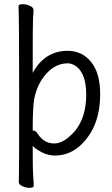

<svg xmlns="http://www.w3.org/2000/svg" viewBox="-20 -730 540 922"><path d="M121 172Q105 172 87.5 164Q70 156 70 144Q70 132 71 106Q72 80 72 -271Q72 -631 69 -700Q69 -710 89 -710Q106 -710 123.5 -702Q141 -694 141 -682Q141 -675 140.5 -668Q140 -661 138.5 -641Q137 -621 137 -380Q195 -486 305 -486Q374 -486 417.5 -432.5Q461 -379 461 -278Q461 -111 356 -23Q306 17 243 17Q210 17 178.5 0Q147 -17 137 -30Q137 87 139.5 116Q142 145 142 162Q142 172 121 172ZM241 -41Q287 -41 340 -101Q394 -167 394 -276Q394 -329 381 -362Q368 -395 347 -410.5Q326 -426 305 -426Q231 -426 178 -344Q154 -305 144 -254Q137 -210 137 -103Q138 -103 140 -103Q152 -103 162 -86Q192 -41 241 -41Z"/></svg>

Font: LXGW WenKai Mono TC
Style: Regular
Weight: 400
Designer: LXGW / Fontworks Inc.
Foundry: LXGW / Fontworks Inc.
Version: Version 1.330